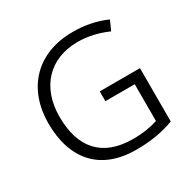

<svg xmlns="http://www.w3.org/2000/svg" viewBox="-163 -884 1050 1054"><g transform="rotate(-30 362.5 -357.5)"><path d="M394 -368V-306H580V-73C539 -60 490 -50 422 -50C228 -50 133 -162 133 -357C133 -541 242 -664 425 -664C492 -664 556 -647 613 -622L640 -682C578 -710 507 -725 429 -725C198 -725 62 -575 62 -356C62 -128 183 10 408 10C501 10 576 -3 649 -30V-368Z"/></g></svg>

Font: Noto Sans Thaana Light
Style: Regular
Weight: 300
Designer: David Williams
Foundry: Google Inc.
Version: Version 3.001